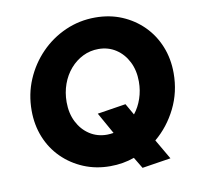

<svg xmlns="http://www.w3.org/2000/svg" viewBox="-83 -798 963 930"><g transform="rotate(-10 398.5 -332.5)"><path d="M544 46 511 -9Q483 1 453.5 6Q424 11 392 11Q322 11 262 -14Q202 -39 157 -83.5Q112 -128 87.5 -188.5Q63 -249 63 -320Q63 -401 93 -471.5Q123 -542 175.5 -596Q228 -650 297 -680.5Q366 -711 444 -711Q515 -711 574.5 -686Q634 -661 678.5 -616.5Q723 -572 747.5 -511.5Q772 -451 772 -380Q772 -287 732.5 -207.5Q693 -128 628 -74L685 24ZM403 -142Q411 -142 419.5 -143Q428 -144 435 -145L376 -250L516 -272L548 -216Q572 -246 585.5 -285.5Q599 -325 599 -369Q599 -424 577.5 -466.5Q556 -509 518.5 -533.5Q481 -558 433 -558Q392 -558 356.5 -540.5Q321 -523 294 -492Q267 -461 252 -419.5Q237 -378 237 -331Q237 -276 258.5 -233.5Q280 -191 317.5 -166.5Q355 -142 403 -142Z"/></g></svg>

Font: Red Hat Text
Style: Italic
Weight: 300
Italic angle: -12°
Designer: Pentagram, MCKL
Foundry: Pentagram, MCKL
Version: Version 1.023